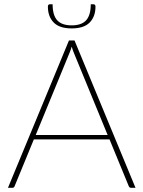

<svg xmlns="http://www.w3.org/2000/svg" viewBox="-20 -896 684 916"><path d="M493.5 -252 332.5 -643.5Q327 -657 322 -673.5Q317.5 -657 311.5 -643.5L150.5 -252ZM626.5 0H605Q597.5 0 594 -8.5L502.5 -231H141.5L50 -8.5Q47.5 0 38.5 0H18L309 -703H335.5ZM322 -775Q369 -775 391 -799.2Q413 -823.5 413 -875.5H427Q430.5 -875.5 433 -872.8Q435.5 -870 435.5 -864.5Q435.5 -817 408 -788.8Q380.5 -760.5 322 -760.5Q263.5 -760.5 236 -788.8Q208.5 -817 208.5 -864.5Q208.5 -870 211 -872.8Q213.5 -875.5 217 -875.5H231Q231 -823.5 253 -799.2Q275 -775 322 -775Z"/></svg>

Font: Lato 2
Style: Regular
Weight: 200
Designer: Lukasz Dziedzic with Adam Twardoch and Botio Nikoltchev
Foundry: tyPoland Lukasz Dziedzic
Version: Version 2.015; 2015-08-06; http://www.latofonts.com/